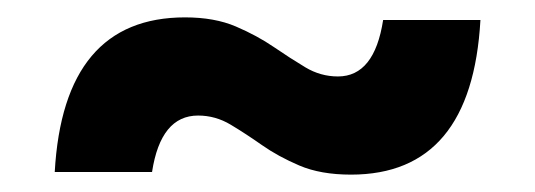

<svg xmlns="http://www.w3.org/2000/svg" viewBox="-20 -433 616 221"><path d="M533 -410Q523 -232 384 -232Q349 -232 324.5 -242.5Q300 -253 281.5 -266Q263 -279 245.5 -289.5Q228 -300 208 -300Q165 -300 155 -235H43Q53 -413 193 -413Q227 -413 251.5 -402.5Q276 -392 295 -379Q314 -366 331.5 -355.5Q349 -345 369 -345Q411 -345 421 -410Z"/></svg>

Font: Work Sans SemiBold
Style: Regular
Weight: 600
Designer: Wei Huang
Foundry: Wei Huang
Version: Version 2.010; ttfautohint (v1.8.3)